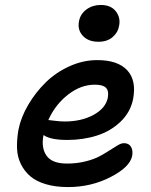

<svg xmlns="http://www.w3.org/2000/svg" viewBox="-20 -735 616 782"><path d="M380.9 -564.9Q339.8 -564.9 317.4 -589.1Q294.9 -613.3 301.8 -648.9Q307.6 -678.7 332.5 -696.8Q357.4 -714.8 390.1 -714.8Q432.1 -714.8 452.1 -688.5Q472.2 -662.1 464.8 -628.9Q460.9 -603.5 439 -584.2Q417 -564.9 380.9 -564.9ZM256.8 26.9Q205.6 26.9 166.3 15.1Q127 3.4 102.8 -17.6Q78.6 -38.6 64.5 -67.9Q50.3 -97.2 49.3 -132.1Q48.3 -167 55.2 -207Q65.4 -257.8 95 -308.1Q124.5 -358.4 166 -399.2Q207.5 -439.9 262.9 -465.1Q318.4 -490.2 376 -490.2Q459.5 -490.2 498 -449Q536.6 -407.7 522 -331.1Q511.2 -277.8 470.9 -239.3Q430.7 -200.7 374.8 -182.9Q318.8 -165 253.9 -165Q185.1 -165 157.2 -185.1Q147 -133.3 169.4 -101.1Q191.9 -68.8 252.9 -68.8Q292.5 -68.8 327.1 -77.4Q361.8 -85.9 384.8 -98.1Q407.7 -110.4 426.3 -122.6Q444.8 -134.8 459.5 -143.3Q474.1 -151.9 484.9 -151.9Q504.9 -151.9 513.7 -136.7Q522.5 -121.6 518.1 -99.1Q508.3 -53.7 429.4 -13.4Q350.6 26.9 256.8 26.9ZM366.2 -390.1Q309.1 -390.1 257.1 -349.6Q205.1 -309.1 176.8 -246.1Q181.2 -246.1 202.1 -243.2Q223.1 -240.2 244.1 -240.2Q311 -240.2 360.4 -266.8Q409.7 -293.5 418.9 -335.9Q424.3 -363.8 412.1 -377Q399.9 -390.1 366.2 -390.1Z"/></svg>

Font: Shantell Sans Bouncy
Style: Italic
Weight: 500
Italic angle: -11.31°
Designer: Stephen Nixon, Anya Danilova, Shantell Martin
Foundry: Arrow Type
Version: Version 1.006;[9816181b4]